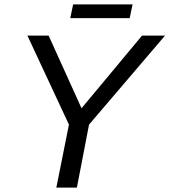

<svg xmlns="http://www.w3.org/2000/svg" viewBox="-20 -849 767 869"><path d="M383 -285 328 0H235L292 -285L104 -688H200L349 -359L623 -688H727ZM580 -829 567 -767H298L311 -829Z"/></svg>

Font: Libra Sans
Style: Italic
Weight: 400
Italic angle: -12°
Foundry: Context Ltd
Version: Version 1.002